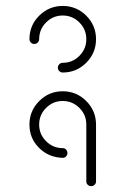

<svg xmlns="http://www.w3.org/2000/svg" viewBox="-20 -636 429 656"><path d="M194.3 -388.2Q187.5 -388.2 182.6 -393.1Q177.7 -397.9 177.7 -404.8Q177.7 -411.6 182.6 -416.5Q187.5 -421.4 194.3 -421.4Q227.5 -421.4 251.2 -445.1Q274.9 -468.8 274.9 -502Q274.9 -535.6 251.2 -559.3Q227.5 -583 194.3 -583Q161.1 -583 137.5 -559.3Q113.8 -535.6 113.8 -502Q113.8 -495.6 108.9 -490.7Q104 -485.8 97.2 -485.8Q90.3 -485.8 85.4 -490.7Q80.6 -495.6 80.6 -502Q80.6 -549.3 114 -582.5Q147.5 -615.7 194.3 -615.7Q241.2 -615.7 274.7 -582.5Q308.1 -549.3 308.1 -502Q308.1 -455.1 274.7 -421.6Q241.2 -388.2 194.3 -388.2ZM291.5 0Q284.7 0 279.8 -4.6Q274.9 -9.3 274.9 -16.1V-210.4Q274.9 -243.7 251.2 -267.3Q227.5 -291 194.3 -291Q161.1 -291 137.5 -267.3Q113.8 -243.7 113.8 -210.4Q113.8 -177.2 137.5 -153.6Q161.1 -129.9 194.3 -129.9Q201.2 -129.9 205.8 -125Q210.4 -120.1 210.4 -113.3Q210.4 -106.4 205.8 -101.6Q201.2 -96.7 194.3 -96.7Q146 -98.1 113.3 -130.9Q80.6 -163.6 80.6 -210.4Q80.6 -257.3 114 -290.8Q147.5 -324.2 194.3 -324.2Q241.2 -324.2 274.7 -290.8Q308.1 -257.3 308.1 -210.4V-16.1Q308.1 -9.3 303.2 -4.6Q298.3 0 291.5 0Z"/></svg>

Font: Neon Sans
Style: Regular
Weight: 400
Designer: GGBot
Version: 0.80